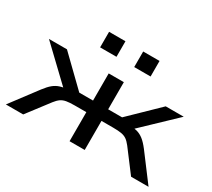

<svg xmlns="http://www.w3.org/2000/svg" viewBox="-137 -973 1344 1219"><g transform="rotate(30 534.5 -363.5)"><path d="M12 0 158 -194Q183 -227 204.5 -244.5Q226 -262 252 -270Q278 -278 317 -280L299 -251L41 -497H173L378 -298H479V-497H590V-298H692L897 -497H1029L771 -251L753 -280Q790 -278 815 -271Q840 -264 862.5 -246.5Q885 -229 912 -194L1058 0H930L809 -160Q791 -183 775 -194Q759 -205 736 -209Q713 -213 675 -213H590V0H479V-213H395Q357 -213 334 -209Q311 -205 294.5 -193.5Q278 -182 261 -160L139 0ZM599 -613V-727H719V-613ZM349 -613V-727H469V-613Z"/></g></svg>

Font: Nunito Sans 7pt Expanded Medium
Style: Regular
Weight: 500
Width: 7
Designer: Vernon Adams
Foundry: Vernon Adams
Version: Version 3.101;gftools[0.9.27]